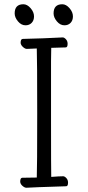

<svg xmlns="http://www.w3.org/2000/svg" viewBox="-20 -882 415 903"><path d="M104 1Q96 1 86 -7.5Q76 -16 75 -27Q75 -46 85 -46Q124 -46 153 -47Q155 -90 155 -348Q155 -603 153 -654Q118 -652 106 -652Q98 -652 88 -661Q78 -670 77 -680Q77 -699 87 -699Q181 -701 275 -706Q282 -706 290 -697.5Q298 -689 298 -676Q298 -659 289 -659L221 -657L220 -595V-313Q220 -81 221 -50Q259 -53 277 -53Q284 -53 292 -44.5Q300 -36 300 -23Q300 -6 291 -6Q130 -1 104 1ZM283 -763Q263 -763 247.5 -781.5Q232 -800 232 -819Q232 -862 273 -862Q291 -862 307 -843.5Q323 -825 323 -805Q323 -786 312 -774.5Q301 -763 283 -763ZM100 -763Q80 -763 64.5 -781.5Q49 -800 49 -819Q49 -862 90 -862Q108 -862 124 -843.5Q140 -825 140 -805Q140 -786 129 -774.5Q118 -763 100 -763Z"/></svg>

Font: ToneOZ-Pinyin-WenKai-Light
Style: Light
Weight: 300
Designer: Fontworks Inc.
Foundry: ToneOZ
Version: Version 0.240331